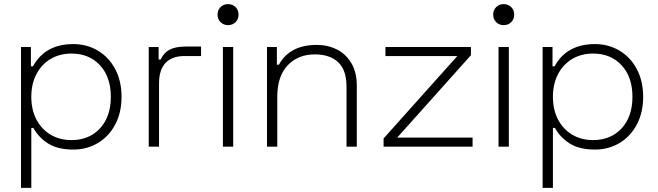

<svg xmlns="http://www.w3.org/2000/svg" viewBox="-20 -712 3192 932"><path d="M82 -484H130V-390H140Q199 -498 336 -498Q402 -498 455.5 -466Q509 -434 539.5 -376Q570 -318 570 -242Q570 -166 539.5 -108Q509 -50 455.5 -18Q402 14 336 14Q260 14 213.5 -15.5Q167 -45 142 -91H132V200H82ZM327 -32Q413 -32 465.5 -89Q518 -146 518 -242Q518 -338 465.5 -395Q413 -452 327 -452Q270 -452 226 -426Q182 -400 157 -352.5Q132 -305 132 -242Q132 -179 157 -131.5Q182 -84 226 -58Q270 -32 327 -32Z M750 -423H760Q775 -456 803.5 -471Q832 -486 882 -486H956V-440H875Q816 -440 784 -407Q752 -374 752 -307V0H702V-484H750Z M1112 0H1062V-484H1112ZM1036 -641Q1036 -663 1050.5 -677.5Q1065 -692 1087 -692Q1109 -692 1123.5 -677.5Q1138 -663 1138 -641Q1138 -619 1123.5 -604.5Q1109 -590 1087 -590Q1065 -590 1050.5 -604.5Q1036 -619 1036 -641Z M1324 -484V-398H1334Q1386 -494 1518 -494Q1571 -494 1615 -472Q1659 -450 1685.5 -405.5Q1712 -361 1712 -296V0H1662V-292Q1662 -372 1621.5 -410Q1581 -448 1508 -448Q1427 -448 1376.5 -395Q1326 -342 1326 -242V0H1276V-484Z M2266 -484V-444L1908 -44H2274V0H1842V-40L2200 -440H1851V-484Z M2450 0H2400V-484H2450ZM2374 -641Q2374 -663 2388.5 -677.5Q2403 -692 2425 -692Q2447 -692 2461.5 -677.5Q2476 -663 2476 -641Q2476 -619 2461.5 -604.5Q2447 -590 2425 -590Q2403 -590 2388.5 -604.5Q2374 -619 2374 -641Z M2614 -484H2662V-390H2672Q2731 -498 2868 -498Q2934 -498 2987.5 -466Q3041 -434 3071.5 -376Q3102 -318 3102 -242Q3102 -166 3071.5 -108Q3041 -50 2987.5 -18Q2934 14 2868 14Q2792 14 2745.5 -15.5Q2699 -45 2674 -91H2664V200H2614ZM2859 -32Q2945 -32 2997.5 -89Q3050 -146 3050 -242Q3050 -338 2997.5 -395Q2945 -452 2859 -452Q2802 -452 2758 -426Q2714 -400 2689 -352.5Q2664 -305 2664 -242Q2664 -179 2689 -131.5Q2714 -84 2758 -58Q2802 -32 2859 -32Z"/></svg>

Font: Space Grotesk Variable
Style: Regular
Weight: 400
Designer: Florian Karsten (Space Grotesk), Colophon Foundry (Space Mono)
Foundry: Florian Karsten
Version: Version 1.106